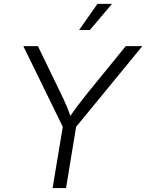

<svg xmlns="http://www.w3.org/2000/svg" viewBox="-20 -964 749 984"><path d="M249.5 0 301.8 -314 99.6 -727.5H174.3L289.6 -489.7Q307.1 -453.6 321.8 -419.4Q336.4 -385.3 350.1 -341.3H322.3Q350.1 -385.7 376.2 -420.2Q402.3 -454.6 430.7 -489.7L624.5 -727.5H709.5L370.1 -314L318.4 0ZM385.3 -810.1 479.5 -944.3H554.2L440.4 -810.1Z"/></svg>

Font: Inter 18pt Light
Style: Italic
Weight: 300
Italic angle: -9.3988°
Designer: Rasmus Andersson
Foundry: rsms
Version: Version 4.001;git-66647c0bb